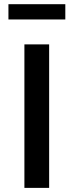

<svg xmlns="http://www.w3.org/2000/svg" viewBox="-20 -913 357 933"><path d="M297.4 -892.6V-818.4H21V-892.6ZM218.8 0H98.6V-697.3H218.8Z"/></svg>

Font: Estedad-FD SemiBold
Style: Regular
Weight: 600
Designer: Amin Abedi
Version: Version 7.3